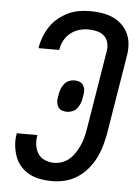

<svg xmlns="http://www.w3.org/2000/svg" viewBox="-53 -785 607 835"><g transform="rotate(5 250.0 -367.5)"><path d="M206 8Q180 8 154.5 3.5Q129 -1 107 -12.5Q85 -24 68.5 -42.5Q52 -61 43.5 -84.5Q35 -108 32.5 -134Q30 -160 35 -186H125Q121 -165 123.5 -144Q126 -123 136.5 -106Q147 -89 166.5 -80.5Q186 -72 207 -72Q225 -72 243 -78.5Q261 -85 275 -97.5Q289 -110 299.5 -126.5Q310 -143 317.5 -160Q325 -177 329.5 -194.5Q334 -212 337 -230L393 -572Q397 -591 393 -610Q389 -629 376.5 -641Q364 -653 345 -658Q326 -663 307 -663Q287 -663 267 -657.5Q247 -652 229.5 -638.5Q212 -625 201.5 -606Q191 -587 188 -567L187 -563H97L98 -570Q102 -593 111.5 -616.5Q121 -640 135 -660.5Q149 -681 169.5 -697.5Q190 -714 212.5 -724.5Q235 -735 259.5 -739Q284 -743 308 -743Q334 -743 359 -739Q384 -735 406.5 -725Q429 -715 446.5 -698Q464 -681 474 -659Q484 -637 485.5 -611Q487 -585 482 -559L426 -217Q421 -190 413 -162.5Q405 -135 392 -109.5Q379 -84 359.5 -61Q340 -38 315 -22Q290 -6 262 1Q234 8 206 8ZM245 -298Q233 -298 223 -301.5Q213 -305 207 -313Q201 -321 199 -332Q197 -343 199 -354L202 -372Q204 -384 208.5 -395.5Q213 -407 221 -417Q229 -427 241 -432Q253 -437 264 -437Q276 -437 286 -433.5Q296 -430 302 -422Q308 -414 310 -403Q312 -392 310 -381L307 -363Q305 -351 300.5 -339.5Q296 -328 288 -318Q280 -308 268 -303Q256 -298 245 -298Z"/></g></svg>

Font: Iosevka SS18 Medium
Style: Italic
Weight: 500
Italic angle: -9°
Monospace: yes
Designer: Belleve Invis
Foundry: Belleve Invis
Version: Version 25.1.1; ttfautohint (v1.8.4)